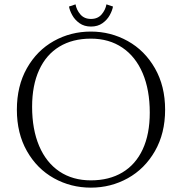

<svg xmlns="http://www.w3.org/2000/svg" viewBox="-20 -853 836 882"><path d="M57.5 -349Q57.5 -458 103.5 -539.5Q149.5 -621 227.2 -664.5Q305 -708 397.5 -708Q488.5 -708 566.8 -664.5Q645 -621 691.8 -539.2Q738.5 -457.5 738.5 -349Q738.5 -240.5 691.8 -159Q645 -77.5 567 -34.2Q489 9 397.5 9Q305.5 9 227.8 -34.2Q150 -77.5 103.8 -158.8Q57.5 -240 57.5 -349ZM668 -335.5Q668 -440 635.5 -516.5Q603 -593 542 -634.2Q481 -675.5 397.5 -675.5Q313.5 -675.5 252.8 -638.8Q192 -602 159.8 -531.5Q127.5 -461 127.5 -362.5Q127.5 -258.5 160 -182.2Q192.5 -106 253.2 -65.2Q314 -24.5 397.5 -24.5Q481.5 -24.5 542.2 -60.8Q603 -97 635.5 -166.8Q668 -236.5 668 -335.5ZM398 -731Q367 -731 345.2 -746.5Q323.5 -762 311.8 -783.5Q300 -805 297 -823L327 -833Q331.5 -807.5 349.2 -786.8Q367 -766 398 -766Q429 -766 446.8 -786.8Q464.5 -807.5 469 -833L499 -823Q496 -805 484.2 -783.5Q472.5 -762 450.8 -746.5Q429 -731 398 -731Z"/></svg>

Font: Didactic
Style: Regular
Weight: 400
Designer: Tyler Finck
Foundry: Etcetera Type Co
Version: Version 3.007;FEAKit 1.0